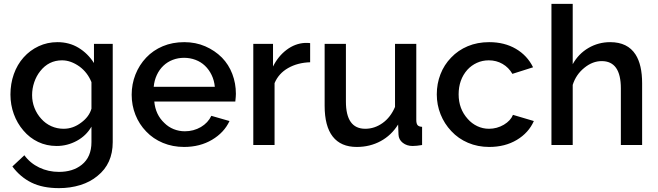

<svg xmlns="http://www.w3.org/2000/svg" viewBox="-20 -750 3403 993"><path d="M453 -95V-15Q453 62 403 102Q357 139 285 139Q230 139 183 116.5Q136 94 106 53L44 111Q85 166 143 194.5Q201 223 285 223Q344 223 395.5 207Q447 191 484 160Q563 97 563 -15V-523H466V-424Q434 -474 386 -503Q338 -532 277 -532Q225 -532 180 -511Q135 -490 102 -453Q69 -416 51.5 -366.5Q34 -317 34 -261Q34 -208 51.5 -160Q69 -112 101 -75Q133 -37 177 -16Q221 5 273 5Q328 5 377 -21.5Q426 -48 453 -95ZM193 -136Q171 -160 158.5 -191.5Q146 -223 146 -258Q146 -292 157 -324.5Q168 -357 188 -382Q232 -438 301 -438Q346 -438 391 -406Q433 -375 453 -325V-188Q441 -146 400 -116Q358 -84 309 -84Q275 -84 245 -97.5Q215 -111 193 -136Z M1167 -124 1073 -151Q1056 -115 1019 -93Q981 -71 936 -71Q906 -71 878.5 -82Q851 -93 830 -114Q784 -157 778 -225H1197Q1200 -252 1200 -265Q1200 -319 1181.5 -367.5Q1163 -416 1128 -452Q1091 -489 1041.5 -510.5Q992 -532 933 -532Q872 -532 822 -511Q772 -490 736 -452Q700 -414 680.5 -364.5Q661 -315 661 -260Q661 -205 680.5 -156Q700 -107 736 -70Q772 -32 822.5 -11Q873 10 932 10Q1014 10 1076.5 -27Q1139 -64 1167 -124ZM825 -410Q846 -430 873.5 -440.5Q901 -451 932 -451Q963 -451 991 -440.5Q1019 -430 1040 -410Q1061 -390 1074.5 -362Q1088 -334 1091 -301H775Q778 -334 791 -362Q804 -390 825 -410Z M1573 -528H1556Q1506 -525 1462.5 -492.5Q1419 -460 1392 -406V-523H1290V0H1400V-320Q1421 -370 1470 -398Q1519 -426 1584 -428V-527Q1581 -528 1573 -528Z M2039 -106 2041 -54Q2042 -28 2063 -11.5Q2084 5 2114 5Q2134 5 2163 0V-94Q2146 -95 2139.5 -103Q2133 -111 2133 -130V-523H2023V-197Q2000 -143 1958.5 -113.5Q1917 -84 1869 -84Q1769 -84 1769 -225V-523H1659V-203Q1659 -97 1701 -43.5Q1743 10 1825 10Q1893 10 1948.5 -20Q2004 -50 2039 -106Z M2314 -72Q2350 -33 2400.5 -11.5Q2451 10 2510 10Q2592 10 2653 -26.5Q2714 -63 2741 -124L2633 -156Q2621 -126 2586 -105Q2550 -84 2509 -84Q2477 -84 2448.5 -97.5Q2420 -111 2399 -135Q2352 -187 2352 -262Q2352 -338 2397 -389Q2418 -412 2446.5 -425Q2475 -438 2508 -438Q2547 -438 2579 -419.5Q2611 -401 2630 -368L2737 -402Q2707 -463 2648 -497.5Q2589 -532 2510 -532Q2449 -532 2399 -511Q2349 -490 2313 -452Q2277 -415 2258 -366Q2239 -317 2239 -262Q2239 -208 2258.5 -159Q2278 -110 2314 -72Z M3267 -468Q3226 -532 3136 -532Q3075 -532 3023.5 -502Q2972 -472 2942 -418V-730H2832V0H2942V-311Q2959 -365 3003 -400Q3045 -434 3092 -434Q3191 -434 3191 -293V0H3301V-319Q3301 -415 3267 -468Z"/></svg>

Font: RT Raleway SemiBold
Style: Regular
Weight: 400
Designer: Matt McInerney, Pablo Impallari, Rodrigo Fuenzalida — Edited by Milan Moffatt in April 2016
Foundry: Matt McInerney, Pablo Impallari, Rodrigo Fuenzalida — Edited by Milan Moffatt in April 2016
Version: Version 3.001